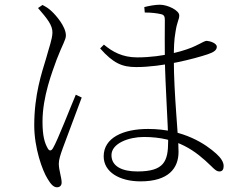

<svg xmlns="http://www.w3.org/2000/svg" viewBox="-20 -763 1040 813"><path d="M575 5C694 5 736 -51 736 -120C736 -190 716 -361 716 -515C716 -559 717 -594 723 -627C730 -674 739 -679 739 -698C739 -719 690 -743 657 -743C637 -743 610 -738 591 -733L593 -710C621 -710 645 -707 662 -703C675 -700 678 -693 678 -678C678 -645 677 -555 678 -516C680 -395 692 -230 692 -165C692 -80 675 -37 562 -37C498 -37 452 -58 452 -106C452 -156 525 -183 589 -183C733 -183 809 -123 874 -60C887 -47 897 -37 909 -37C922 -37 927 -46 927 -60C927 -77 915 -95 896 -112C853 -151 759 -217 607 -217C502 -217 419 -180 419 -101C419 -34 487 5 575 5ZM221 30C234 30 241 22 241 10C241 -12 229 -42 229 -70C229 -87 236 -108 246 -136C260 -173 307 -298 326 -350L301 -362C279 -311 224 -168 204 -135C196 -122 188 -124 182 -135C169 -158 160 -187 160 -248C160 -354 201 -458 220 -511C245 -576 259 -594 259 -613C259 -651 216 -699 200 -714C184 -729 178 -732 160 -742L141 -729C180 -684 203 -656 202 -624C201 -596 188 -563 175 -515C157 -455 125 -363 125 -232C125 -137 159 -41 182 -5C194 15 206 30 221 30ZM557 -479C668 -479 802 -514 859 -533C886 -542 898 -551 898 -565C898 -580 870 -589 856 -590C846 -590 838 -583 808 -569C772 -551 674 -520 561 -520C498 -520 456 -544 420 -574L404 -558C460 -495 497 -479 557 -479Z"/></svg>

Font: Source Han Serif TW VF
Style: Regular
Weight: 250
Designer: Ryoko NISHIZUKA 西塚涼子 (kana & ideographs); Frank Grießhammer (Latin, Greek & Cyrillic); Wenlong ZHANG 张文龙 (bopomofo); San
Foundry: Adobe
Version: Version 2.002;hotconv 1.1.0;makeotfexe 2.6.0